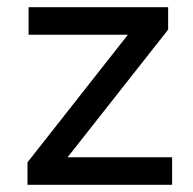

<svg xmlns="http://www.w3.org/2000/svg" viewBox="-20 -511 533 531"><path d="M56 0V-62L355 -442L358 -415H59V-491H445V-429L144 -47L142 -76H456V0Z"/></svg>

Font: Nunito Sans 12pt ExtraLight 10pt Medium
Style: Regular
Weight: 500
Version: Version 3.101;gftools[0.9.27]